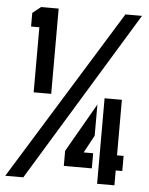

<svg xmlns="http://www.w3.org/2000/svg" viewBox="-51 -742 608 785"><g transform="rotate(5 253.0 -350.0)"><path d="M0 0 432 -700H500L74 0ZM235 -61V-123L350 -323V-195L311 -123H350V-61ZM377 0V-351H448V-123H475V-61H448V0ZM86 -350V-617H52V-673L86 -700H158V-350Z"/></g></svg>

Font: Stick No Bills ExtraLight
Style: Bold
Weight: 700
Version: Version 2.000